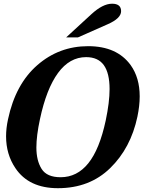

<svg xmlns="http://www.w3.org/2000/svg" viewBox="-20 -988 785 1018"><path d="M287.1 9.8Q132.8 9.8 61.5 -96.7Q12.2 -169.9 12.2 -265.1Q12.2 -308.1 22.5 -355.5Q62 -541.5 177.5 -642.3Q293 -743.2 447.3 -743.2Q600.1 -743.2 672.9 -642.6Q720.7 -575.7 720.7 -477.1Q720.7 -427.2 708.5 -369.1Q673.3 -203.1 564.2 -96.7Q455.1 9.8 287.1 9.8ZM301.3 -48.3Q388.7 -48.3 448.2 -122.3Q507.8 -196.3 540.5 -349.1Q561 -446.3 561 -515.6Q561 -600.1 530.5 -642.6Q500 -685.1 436.5 -685.1Q349.1 -685.1 287.6 -601.1Q226.1 -517.1 191.9 -356.4Q172.9 -268.1 172.9 -206.1Q172.9 -136.2 200.7 -92.3Q228.5 -48.3 301.3 -48.3ZM393.1 -789.6H330.6L464.4 -912.6Q524.9 -968.3 574.2 -968.3Q622.1 -968.3 622.1 -928.7Q622.1 -890.6 550.8 -859.4Z"/></svg>

Font: Munson
Style: Bold Italic
Weight: 700
Italic angle: -12°
Designer: Paul James MIller
Foundry: High-Logic / Made with FontCreator
Version: Version 2.10;May 5, 2019;FontCreator 11.5.0.2430 64-bit